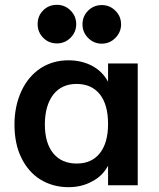

<svg xmlns="http://www.w3.org/2000/svg" viewBox="-20 -768 659 796"><path d="M551 -505V0H428V-81Q405 -38 362 -16Q319 8 264 8Q199 8 147 -24Q97 -55 68 -115Q40 -172 40 -252Q40 -328 69 -391Q97 -451 148 -485Q199 -518 264 -518Q318 -518 362 -495Q406 -471 428 -429V-505ZM298 -90Q360 -90 394 -133Q428 -176 428 -254Q428 -334 394 -377Q360 -420 297 -420Q236 -420 201 -376Q166 -330 166 -252Q166 -175 201 -132Q236 -90 298 -90ZM136 -668Q136 -635 159 -611.5Q182 -588 216 -588Q249 -588 272.5 -611.5Q296 -635 296 -668Q296 -701 272.5 -724.5Q249 -748 216 -748Q182 -748 159 -725Q136 -702 136 -668ZM322 -667Q322 -634 345.5 -610.5Q369 -587 402 -587Q435 -587 458.5 -611Q482 -635 482 -667Q482 -700 458.5 -723.5Q435 -747 402 -747Q369 -747 345.5 -724Q322 -701 322 -667Z"/></svg>

Font: PRinguin Sans
Style: Bold
Weight: 700
Designer: Vernon Adams
Foundry: Vernon Adams
Version: ""